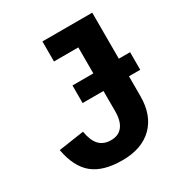

<svg xmlns="http://www.w3.org/2000/svg" viewBox="-165 -808 885 937"><g transform="rotate(-30 278.0 -339.0)"><path d="M255.9 9.8Q148.9 9.8 91.6 -36.6Q34.2 -83 15.1 -186.5L158.2 -207.5Q167 -154.3 190.9 -128.7Q214.8 -103 256.8 -103Q299.8 -103 322 -131.8Q344.2 -160.6 344.2 -214.4V-329.6H226.6V-428.7H344.2V-575.2H207V-688H487.8V-428.7H551.3V-329.6H487.8V-217.8Q487.8 -110.4 426.8 -50.3Q365.7 9.8 255.9 9.8Z"/></g></svg>

Font: Liberation Sans
Style: Bold
Weight: 700
Designer: Steve Matteson
Foundry: Ascender Corporation
Version: Version 2.1.5